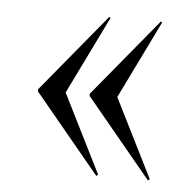

<svg xmlns="http://www.w3.org/2000/svg" viewBox="-37 -427 447 437"><g transform="rotate(5 186.5 -208.5)"><path d="M198 -27 49 -207V-212L196 -390L199 -388L112 -210L202 -30ZM316 -27 167 -207V-212L314 -390L317 -388L230 -210L320 -30Z"/></g></svg>

Font: Libre Caslon Display
Style: Regular
Weight: 400
Designer: Pablo Impallari, Rodrigo Fuenzalida
Foundry: Pablo Impallari, Rodrigo Fuenzalida
Version: Version 1.002; ttfautohint (v1.5)